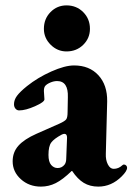

<svg xmlns="http://www.w3.org/2000/svg" viewBox="-20 -679 492 713"><path d="M27 -80Q27 -114 48.5 -138Q70 -162 115 -182L201 -220Q221 -229 226 -236Q231 -243 231 -263L232 -318Q234 -378 192 -378Q180 -378 167 -372.5Q154 -367 148 -360Q143 -354 143 -341Q143 -334 144 -325.5Q145 -317 145 -310Q145 -300 110 -284.5Q75 -269 51 -269Q43 -269 37.5 -275.5Q32 -282 32 -292Q32 -308 43 -323Q54 -338 80 -359Q120 -391 170.5 -413.5Q221 -436 255 -436Q312 -436 345.5 -399.5Q379 -363 378 -302L373 -108Q372 -85 380.5 -68.5Q389 -52 402 -52Q420 -52 434 -65Q437 -68 440 -68Q445 -68 448.5 -64.5Q452 -61 452 -56Q452 -44 432 -24Q394 14 345 14Q314 14 291 0Q268 -14 248 -44H246Q213 -12 187 1Q161 14 132 14Q88 14 57.5 -13.5Q27 -41 27 -80ZM220 -68Q226 -76 226 -91L229 -168Q229 -182 219 -182Q215 -182 209 -179Q181 -164 170.5 -150Q160 -136 160 -104Q160 -78 170 -66.5Q180 -55 194 -55Q210 -55 220 -68ZM143 -572Q143 -609 167.5 -634Q192 -659 227 -659Q264 -659 289 -634Q314 -609 314 -572Q314 -537 289 -512.5Q264 -488 227 -488Q193 -488 168 -513Q143 -538 143 -572Z"/></svg>

Font: EB Garamond ExtraBold
Style: Regular
Weight: 800
Designer: Georg Duffner and Octavio Pardo
Foundry: Georg Duffner
Version: Version 1.000